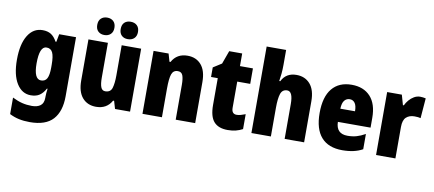

<svg xmlns="http://www.w3.org/2000/svg" viewBox="-83 -1094 3752 1661"><g transform="rotate(10 1792.5 -263.5)"><path d="M211 -563Q255 -563 284.5 -544.5Q314 -526 337 -484H344L357 -553H505V-34Q505 99 441 169.5Q377 240 238 240Q184 240 141 230.5Q98 221 59 201V56Q105 79 145.5 89Q186 99 231 99Q279 99 306.5 78Q334 57 334 10V3Q334 -12 335.5 -33Q337 -54 340 -71H334Q313 -31 283 -10.5Q253 10 206 10Q128 10 81.5 -65Q35 -140 35 -273Q35 -410 82 -486.5Q129 -563 211 -563ZM270 -421Q208 -421 208 -271Q208 -132 271 -132Q308 -132 323.5 -162Q339 -192 339 -256V-283Q339 -355 323.5 -388Q308 -421 270 -421Z M1077 -553V0H945L925 -68H916Q873 10 779 10Q703 10 658.5 -41.5Q614 -93 614 -193V-553H785V-248Q785 -192 796 -164Q807 -136 834 -136Q881 -136 893.5 -177Q906 -218 906 -289V-553ZM667 -690Q667 -728 688 -747.5Q709 -767 742 -767Q776 -767 797 -747Q818 -727 818 -690Q818 -654 797 -634Q776 -614 742 -614Q709 -614 688 -633.5Q667 -653 667 -690ZM873 -690Q873 -728 893.5 -747.5Q914 -767 948 -767Q983 -767 1004 -747Q1025 -727 1025 -690Q1025 -654 1004 -634Q983 -614 948 -614Q914 -614 893.5 -634Q873 -654 873 -690Z M1484 -563Q1560 -563 1604.5 -511.5Q1649 -460 1649 -360V0H1478V-306Q1478 -361 1467 -389Q1456 -417 1424 -417Q1384 -417 1370.5 -378.5Q1357 -340 1357 -250V0H1186V-553H1318L1338 -484H1347Q1390 -563 1484 -563Z M1989 -133Q2007 -133 2026 -138.5Q2045 -144 2066 -152V-21Q2038 -6 2006.5 2Q1975 10 1935 10Q1854 10 1814 -35Q1774 -80 1774 -182V-417H1715V-501L1789 -548L1831 -664H1945V-553H2059V-417H1945V-187Q1945 -133 1989 -133Z M2314 -630Q2314 -588 2310.5 -551.5Q2307 -515 2302 -485H2311Q2349 -563 2441 -563Q2516 -563 2561 -511.5Q2606 -460 2606 -360V0H2435V-306Q2435 -417 2385 -417Q2342 -417 2328 -375.5Q2314 -334 2314 -250V0H2143V-760H2314Z M2926 -562Q3031 -562 3090.5 -497.5Q3150 -433 3150 -310V-225H2863Q2865 -121 2965 -121Q3008 -121 3043.5 -131Q3079 -141 3120 -164V-30Q3049 10 2942 10Q2820 10 2757 -61.5Q2694 -133 2694 -274Q2694 -416 2754.5 -489Q2815 -562 2926 -562ZM2931 -436Q2903 -436 2884.5 -414Q2866 -392 2864 -341H2993Q2993 -389 2976.5 -412.5Q2960 -436 2931 -436Z M3527 -563Q3551 -563 3576 -557L3562 -381Q3552 -384 3539.5 -385.5Q3527 -387 3508 -387Q3463 -387 3435.5 -362Q3408 -337 3408 -276V0H3238V-553H3367L3392 -465H3400Q3411 -489 3430 -511.5Q3449 -534 3474 -548.5Q3499 -563 3527 -563Z"/></g></svg>

Font: Noto Sans Gujarati UI Condensed Black
Style: Regular
Weight: 900
Width: 3
Designer: Jelle Bosma - Monotype Design Team, Universal Thirst
Foundry: Monotype Imaging Inc.
Version: Version 2.106; ttfautohint (v1.8.4.7-5d5b)